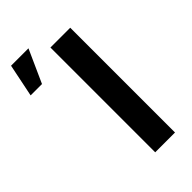

<svg xmlns="http://www.w3.org/2000/svg" viewBox="-345 -852 921 921"><g transform="rotate(-45 116.0 -391.5)"><path d="M259.8 -710.9V0H125.5V-710.9ZM-104 -615.7 -69.8 -782.7H48.3L-26.9 -615.7Z"/></g></svg>

Font: Roboto SemiBold
Style: Regular
Weight: 600
Designer: Christian Robertson
Foundry: Google
Version: Version 3.009; 2024